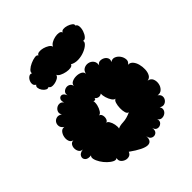

<svg xmlns="http://www.w3.org/2000/svg" viewBox="-219 -915 1080 1080"><g transform="rotate(-45 321.0 -375.5)"><path d="M229 -23Q224 -8 210.5 -3.5Q197 1 182.5 -4Q168 -9 159.5 -20.5Q151 -32 156 -47Q147 -39 132 -46Q117 -53 101.5 -68Q86 -83 74.5 -101.5Q63 -120 59.5 -136Q56 -152 65 -159Q38 -155 26.5 -167.5Q15 -180 22 -195.5Q29 -211 56 -215Q41 -215 33.5 -226Q26 -237 25.5 -251.5Q25 -266 32.5 -277.5Q40 -289 55 -289Q39 -292 33.5 -307Q28 -322 31.5 -339.5Q35 -357 45.5 -369Q56 -381 72 -378Q55 -389 53 -404Q51 -419 58.5 -430.5Q66 -442 80.5 -445.5Q95 -449 112 -438Q103 -451 107 -463.5Q111 -476 122 -483.5Q133 -491 146 -490Q159 -489 168 -476Q161 -497 169 -507.5Q177 -518 189.5 -515Q202 -512 210 -491Q207 -507 215 -516Q223 -525 235.5 -527.5Q248 -530 259 -524Q270 -518 273 -503Q273 -518 287.5 -525.5Q302 -533 321 -533Q340 -533 354.5 -525.5Q369 -518 369 -503Q373 -524 388.5 -532Q404 -540 421 -536.5Q438 -533 448.5 -519.5Q459 -506 455 -484Q462 -498 475.5 -499Q489 -500 501.5 -493.5Q514 -487 519.5 -475Q525 -463 517 -449Q533 -460 549 -453.5Q565 -447 575.5 -432Q586 -417 587 -399.5Q588 -382 572 -372Q589 -373 600.5 -360Q612 -347 617.5 -326.5Q623 -306 622 -284.5Q621 -263 612.5 -248Q604 -233 587 -231Q608 -227 615 -210.5Q622 -194 618.5 -174.5Q615 -155 601.5 -142Q588 -129 568 -133Q583 -123 584.5 -109.5Q586 -96 578 -85Q570 -74 557 -70.5Q544 -67 529 -77Q538 -63 534 -50.5Q530 -38 518.5 -31Q507 -24 493.5 -25Q480 -26 472 -40Q478 -21 466 -10Q454 1 438.5 -1.5Q423 -4 417 -24Q421 0 408 9.5Q395 19 379.5 13Q364 7 361 -16Q363 27 331 27Q299 27 229 -23ZM387 -180Q376 -181 371.5 -196Q367 -211 367.5 -231.5Q368 -252 373 -268Q378 -284 388 -287Q378 -287 368.5 -301Q359 -315 353.5 -333.5Q348 -352 349 -366Q340 -358 327 -360Q314 -362 307 -373Q306 -365 301 -363Q296 -361 290 -365Q293 -351 288.5 -332.5Q284 -314 275 -300Q266 -286 255 -286Q267 -283 270.5 -269Q274 -255 269 -241.5Q264 -228 251 -228Q262 -230 270.5 -216.5Q279 -203 282.5 -185Q286 -167 283 -154Q297 -162 325 -163Q353 -164 387 -180ZM347 -601Q345 -591 330.5 -588.5Q316 -586 298 -589.5Q280 -593 265 -600.5Q250 -608 247 -618Q245 -605 227 -596.5Q209 -588 190.5 -588Q172 -588 168 -600Q159 -594 148.5 -599.5Q138 -605 130 -616.5Q122 -628 120.5 -640Q119 -652 128 -658Q116 -664 114.5 -676Q113 -688 119 -700.5Q125 -713 135.5 -719.5Q146 -726 157 -720Q153 -730 165 -741.5Q177 -753 196 -761.5Q215 -770 232 -772.5Q249 -775 253 -765Q256 -775 270 -777Q284 -779 300.5 -774.5Q317 -770 330.5 -761.5Q344 -753 346 -742Q350 -753 363.5 -761Q377 -769 394 -772.5Q411 -776 424.5 -773.5Q438 -771 441 -760Q444 -770 457 -771.5Q470 -773 485.5 -768Q501 -763 511.5 -755Q522 -747 519 -737Q530 -733 531.5 -717.5Q533 -702 527 -684Q521 -666 510.5 -654Q500 -642 488 -646Q493 -636 480 -623Q467 -610 443.5 -600.5Q420 -591 394 -590Q368 -589 347 -601Z"/></g></svg>

Font: Rubik Bubbles
Style: Regular
Weight: 400
Designer: Hubert and Fischer, NaN
Foundry: Hubert and Fischer, NaN
Version: Version 2.200